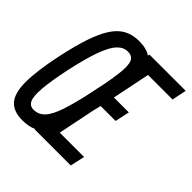

<svg xmlns="http://www.w3.org/2000/svg" viewBox="-227 -973 1146 1146"><g transform="rotate(45 346.5 -400.0)"><path d="M137 14Q62 14 26 -27.5Q-10 -69 -10 -161.5Q-10 -254 22 -407Q46 -520 72 -597.5Q98 -675 129.5 -723Q161 -771 202 -792.5Q243 -814 296 -814Q359 -814 395 -789L397 -800H703L684 -708H477L428 -469H554L534 -377H408Q401 -346 394 -318L348 -92H553L533 0H227L228 -3Q189 14 137 14ZM140 -78Q182 -78 211 -109Q240 -140 264 -212Q282 -266 301 -347L330 -484Q343 -551 348 -596Q356 -665 343.5 -693.5Q331 -722 293 -722Q257 -722 227.5 -691Q198 -660 171.5 -587.5Q145 -515 118 -391Q93 -272 87.5 -203.5Q82 -135 95 -106.5Q108 -78 140 -78Z"/></g></svg>

Font: Victor Mono Thin
Style: Bold Italic
Weight: 700
Italic angle: -12°
Monospace: yes
Version: Version 1.561;gftools[0.9.30]